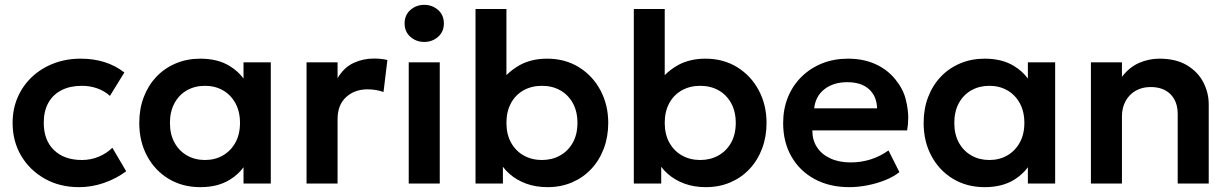

<svg xmlns="http://www.w3.org/2000/svg" viewBox="-20 -757 5074 792"><path d="M306 15Q226.5 15 164.8 -19.8Q103 -54.5 67.5 -114.2Q32 -174 32 -250Q32 -307.5 53 -355.8Q74 -404 112 -439.8Q150 -475.5 201.2 -495.2Q252.5 -515 313 -515Q365.5 -515 410.5 -501Q455.5 -487 493 -458L433.5 -361.5Q410 -382.5 380.2 -392.8Q350.5 -403 318 -403Q269 -403 233.8 -385Q198.5 -367 179.5 -333Q160.5 -299 160.5 -250.5Q160.5 -178.5 202.8 -137.8Q245 -97 318 -97Q354.5 -97 387 -110.5Q419.5 -124 443.5 -147.5L500.5 -50.5Q459.5 -20 409 -2.5Q358.5 15 306 15Z M806.5 15Q733 15 676.2 -19Q619.5 -53 587 -113Q554.5 -173 554.5 -250Q554.5 -308 573 -356.5Q591.5 -405 625.2 -440.5Q659 -476 705.2 -495.5Q751.5 -515 806.5 -515Q879 -515 928.5 -484Q962.5 -463 984.5 -433V-500H1097V0H984.5V-67Q962.5 -37 928.5 -16Q879 15 806.5 15ZM825.5 -97Q867 -97 899.5 -115.8Q932 -134.5 951 -168.8Q970 -203 970 -250Q970 -297 951 -331.5Q932 -366 899.5 -384.5Q867 -403 825.5 -403Q784 -403 751.2 -384.5Q718.5 -366 699.8 -331.5Q681 -297 681 -250Q681 -203 699.8 -168.8Q718.5 -134.5 751.2 -115.8Q784 -97 825.5 -97Z M1244.5 0V-500H1372.5V-434.5Q1398.5 -478.5 1437.8 -497Q1477 -515.5 1522.5 -515.5Q1538.5 -515.5 1552 -514Q1565.5 -512.5 1578 -509.5L1562 -377.5Q1546.5 -383 1529.8 -385.8Q1513 -388.5 1496.5 -388.5Q1442.5 -388.5 1407.5 -356.2Q1372.5 -324 1372.5 -266V0Z M1666 0V-500H1794V0ZM1730 -584Q1697 -584 1673 -605Q1649 -626 1649 -660.5Q1649 -695 1673 -716Q1697 -737 1730 -737Q1763 -737 1787 -716Q1811 -695 1811 -660.5Q1811 -626 1787 -605Q1763 -584 1730 -584Z M2239 15Q2190 15 2150.5 0.5Q2111 -14 2082 -39.5Q2066.5 -53 2054.5 -69V0H1941.5V-720H2069V-447Q2093.5 -471.5 2124 -488.5Q2172.5 -515 2237 -515Q2311 -515 2368 -479.8Q2425 -444.5 2457 -384.2Q2489 -324 2489 -250Q2489 -192.5 2470.5 -143.8Q2452 -95 2418.5 -59.5Q2385 -24 2339.2 -4.5Q2293.5 15 2239 15ZM2215.5 -97Q2257.5 -97 2290.8 -115.8Q2324 -134.5 2343 -168.8Q2362 -203 2362 -250Q2362 -297 2343 -331.5Q2324 -366 2291 -384.5Q2258 -403 2215.5 -403Q2173 -403 2139.8 -384.5Q2106.5 -366 2087.8 -331.5Q2069 -297 2069 -250Q2069 -203 2088 -168.8Q2107 -134.5 2140 -115.8Q2173 -97 2215.5 -97Z M2892 15Q2843 15 2803.5 0.5Q2764 -14 2735 -39.5Q2719.5 -53 2707.5 -69V0H2594.5V-720H2722V-447Q2746.5 -471.5 2777 -488.5Q2825.5 -515 2890 -515Q2964 -515 3021 -479.8Q3078 -444.5 3110 -384.2Q3142 -324 3142 -250Q3142 -192.5 3123.5 -143.8Q3105 -95 3071.5 -59.5Q3038 -24 2992.2 -4.5Q2946.5 15 2892 15ZM2868.5 -97Q2910.5 -97 2943.8 -115.8Q2977 -134.5 2996 -168.8Q3015 -203 3015 -250Q3015 -297 2996 -331.5Q2977 -366 2944 -384.5Q2911 -403 2868.5 -403Q2826 -403 2792.8 -384.5Q2759.5 -366 2740.8 -331.5Q2722 -297 2722 -250Q2722 -203 2741 -168.8Q2760 -134.5 2793 -115.8Q2826 -97 2868.5 -97Z M3483.5 15Q3402 15 3340.5 -18.2Q3279 -51.5 3244.8 -111Q3210.5 -170.5 3210.5 -249.5Q3210.5 -307.5 3230.2 -356Q3250 -404.5 3286.2 -440.2Q3322.5 -476 3371.2 -495.5Q3420 -515 3478 -515Q3541 -515 3590.5 -492.8Q3640 -470.5 3672.8 -430.2Q3705.5 -390 3716 -347.8Q3726.5 -305.5 3726.5 -272Q3726.5 -246.5 3722 -219H3331Q3331 -218 3331 -217Q3331 -179 3350 -149.8Q3369 -120.5 3404.8 -103.8Q3440.5 -87 3489 -87Q3532 -87 3571.5 -99.5Q3611 -112 3645 -136.5L3690 -47Q3666.5 -28 3631.5 -14Q3596.5 0 3557.8 7.5Q3519 15 3483.5 15ZM3338.5 -310H3598Q3596.5 -360.5 3564.5 -389.2Q3532.5 -418 3475 -418Q3418 -418 3381 -389.2Q3344 -360.5 3338.5 -310Z M4042 15Q3968.5 15 3911.8 -19Q3855 -53 3822.5 -113Q3790 -173 3790 -250Q3790 -308 3808.5 -356.5Q3827 -405 3860.8 -440.5Q3894.5 -476 3940.8 -495.5Q3987 -515 4042 -515Q4114.5 -515 4164 -484Q4198 -463 4220 -433V-500H4332.5V0H4220V-67Q4198 -37 4164 -16Q4114.5 15 4042 15ZM4061 -97Q4102.5 -97 4135 -115.8Q4167.5 -134.5 4186.5 -168.8Q4205.5 -203 4205.5 -250Q4205.5 -297 4186.5 -331.5Q4167.5 -366 4135 -384.5Q4102.5 -403 4061 -403Q4019.5 -403 3986.8 -384.5Q3954 -366 3935.2 -331.5Q3916.5 -297 3916.5 -250Q3916.5 -203 3935.2 -168.8Q3954 -134.5 3986.8 -115.8Q4019.5 -97 4061 -97Z M4480 0V-500H4608V-440Q4638 -479.5 4678.2 -497.2Q4718.5 -515 4762.5 -515Q4831.5 -515 4876.8 -487.5Q4922 -460 4944 -417Q4966 -374 4966 -327V0H4838V-287Q4838 -338 4808.5 -368Q4779 -398 4726 -398Q4691.5 -398 4664.8 -382.8Q4638 -367.5 4623 -340Q4608 -312.5 4608 -276.5V0Z"/></svg>

Font: Geologica EX Med
Style: Regular
Weight: 500
Designer: Sindre Bremnes, Frode Helland
Foundry: Monokrom Skriftforlag AS
Version: Version 1.010;gftools[0.9.28]